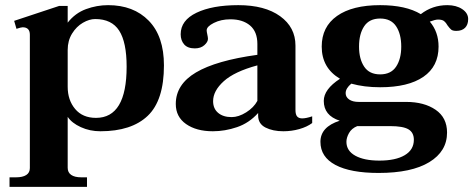

<svg xmlns="http://www.w3.org/2000/svg" viewBox="-20 -500 1839 746"><path d="M17 189H42Q68 189 82 180Q96 171 96 153V-365Q96 -394 68 -394Q62 -394 44 -388L35 -419L210 -477H243V-412Q272 -449 314 -464.5Q356 -480 400 -480Q499 -480 558 -419.5Q617 -359 617 -246Q617 -110 554 -50Q491 10 370 10Q329 10 294 -6Q259 -22 243 -46V152Q243 170 256.5 179.5Q270 189 296 189H318V226H17ZM472 -241Q472 -336 443 -381Q414 -426 350 -426Q327 -426 302 -411.5Q277 -397 260 -369.5Q243 -342 243 -306V-163Q243 -111 272 -76.5Q301 -42 353 -42Q472 -42 472 -241Z M663 -96Q663 -172 741.5 -218.5Q820 -265 980 -287V-329Q980 -377 951.5 -401Q923 -425 875 -425Q839 -425 811 -411Q783 -397 783 -382Q783 -377 785.5 -366Q788 -355 788 -349Q788 -337 774 -324.5Q760 -312 737 -312Q709 -312 695.5 -327.5Q682 -343 682 -367Q682 -421 743.5 -450.5Q805 -480 906 -480Q1009 -480 1068.5 -437Q1128 -394 1128 -323V-73Q1128 -55 1134.5 -47.5Q1141 -40 1154 -40Q1169 -40 1193 -48V-22Q1173 -7 1143 1.5Q1113 10 1081 10Q1040 10 1011.5 -4.5Q983 -19 983 -51V-61Q948 -22 901 -6Q854 10 807 10Q743 10 703 -18Q663 -46 663 -96ZM980 -108V-246Q891 -222 849.5 -184.5Q808 -147 808 -107Q808 -78 827.5 -61.5Q847 -45 880 -45Q907 -45 936.5 -63.5Q966 -82 980 -108Z M1799 -426Q1799 -404 1787 -392Q1775 -380 1753 -380Q1739 -380 1733 -385Q1727 -390 1719 -401Q1713 -412 1705.5 -418Q1698 -424 1682 -424Q1671 -424 1650 -416Q1684 -376 1684 -319Q1684 -242 1625 -201.5Q1566 -161 1457 -161Q1395 -161 1345 -175Q1323 -157 1323 -138Q1323 -123 1336.5 -113.5Q1350 -104 1374 -104H1558Q1628 -104 1672.5 -73.5Q1717 -43 1717 15Q1717 88 1648 130Q1579 172 1451 172Q1342 172 1283.5 141Q1225 110 1225 51Q1225 -7 1300 -31Q1238 -51 1238 -108Q1238 -153 1301 -194Q1230 -236 1230 -319Q1230 -396 1289.5 -438Q1349 -480 1457 -480Q1557 -480 1615 -445Q1660 -480 1718 -480Q1753 -480 1776 -464.5Q1799 -449 1799 -426ZM1539 -319Q1539 -368 1519 -398Q1499 -428 1457 -428Q1415 -428 1395 -398Q1375 -368 1375 -319Q1375 -271 1395 -241Q1415 -211 1457 -211Q1499 -211 1519 -241Q1539 -271 1539 -319ZM1326 51Q1326 86 1360.5 105Q1395 124 1454 124Q1517 124 1552.5 103Q1588 82 1588 43Q1588 15 1567 2.5Q1546 -10 1496 -10H1368Q1346 -1 1336 17Q1326 35 1326 51Z"/></svg>

Font: Taviraj DemiBold
Style: Regular
Weight: 600
Designer: Katatrad Team
Foundry: CadsonDemak
Version: Version 1.030